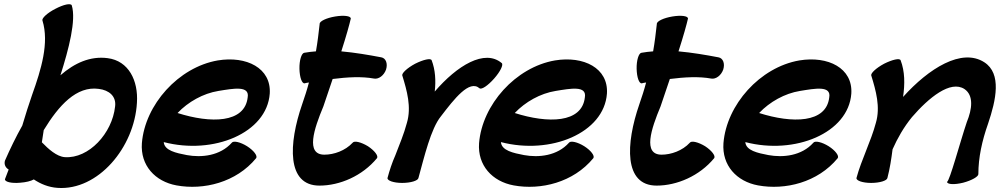

<svg xmlns="http://www.w3.org/2000/svg" viewBox="-20 -863 4849 931"><path d="M186 -763C219 -655 180 -527 136 -404C120 -359 104 -307 88 -254C57 -199 29 -141 4 -84C-1 -67 6 -50 22 -41C15 -22 9 -6 4 6C3 19 36 27 78 23C106 21 130 15 144 7C177 29 215 45 259 48C455 62 632 -148 644 -365C651 -472 604 -568 502 -581C418 -592 342 -558 273 -498C314 -627 350 -765 328 -837C323 -849 288 -841 248 -820C209 -800 181 -774 186 -763ZM294 -101C255 -104 215 -140 183 -173C186 -193 189 -213 192 -232C265 -352 351 -447 459 -432C509 -426 545 -396 538 -346C524 -217 411 -93 294 -101Z M1222 -96C1230 -107 1211 -133 1178 -154C1146 -174 1112 -182 1104 -171C1047 -107 957 -98 886 -111C834 -121 777 -133 774 -174C1015 -111 1274 -218 1288 -409C1296 -533 1175 -593 1036 -570C845 -537 683 -355 668 -169C660 -61 732 17 836 36C967 60 1125 22 1222 -96ZM1039 -422C1113 -434 1191 -449 1181 -391C1167 -265 1001 -264 841 -315C892 -369 965 -410 1039 -422Z M1457 -459C1464 -461 1471 -462 1478 -463C1469 -428 1457 -392 1445 -357C1379 -166 1369 37 1529 37C1628 37 1737 -10 1808 -96C1816 -107 1796 -133 1764 -154C1731 -174 1698 -182 1690 -171C1654 -132 1599 -113 1553 -113C1461 -113 1502 -237 1548 -347C1562 -387 1577 -433 1593 -480C1664 -489 1734 -493 1794 -482C1816 -478 1842 -497 1852 -526C1861 -555 1851 -581 1829 -585C1766 -597 1701 -608 1635 -614C1658 -685 1675 -746 1681 -773C1681 -786 1647 -790 1605 -783C1563 -776 1529 -760 1530 -747C1525 -703 1520 -659 1512 -614C1493 -613 1474 -610 1455 -607C1442 -605 1431 -570 1432 -529C1433 -488 1444 -457 1457 -459Z M2009 0C2037 -101 2069 -239 2118 -299C2183 -384 2256 -478 2305 -435C2315 -427 2346 -448 2376 -482C2406 -516 2422 -549 2413 -557C2330 -627 2196 -545 2088 -419C2094 -472 2091 -524 2073 -571C2068 -582 2033 -574 1993 -554C1954 -533 1926 -507 1931 -496C1953 -424 1976 -344 1953 -267C1939 -214 1917 -162 1897 -110C1881 -74 1869 -37 1859 0C1857 13 1889 24 1930 24C1972 24 2007 13 2009 0Z M2857 -96C2865 -107 2846 -133 2813 -154C2781 -174 2747 -182 2739 -171C2682 -107 2592 -98 2521 -111C2469 -121 2412 -133 2409 -174C2650 -111 2909 -218 2923 -409C2931 -533 2810 -593 2671 -570C2480 -537 2318 -355 2303 -169C2295 -61 2367 17 2471 36C2602 60 2760 22 2857 -96ZM2674 -422C2748 -434 2826 -449 2816 -391C2802 -265 2636 -264 2476 -315C2527 -369 2600 -410 2674 -422Z M3092 -459C3099 -461 3106 -462 3113 -463C3104 -428 3092 -392 3080 -357C3014 -166 3004 37 3164 37C3263 37 3372 -10 3443 -96C3451 -107 3431 -133 3399 -154C3366 -174 3333 -182 3325 -171C3289 -132 3234 -113 3188 -113C3096 -113 3137 -237 3183 -347C3197 -387 3212 -433 3228 -480C3299 -489 3369 -493 3429 -482C3451 -478 3477 -497 3487 -526C3496 -555 3486 -581 3464 -585C3401 -597 3336 -608 3270 -614C3293 -685 3310 -746 3316 -773C3316 -786 3282 -790 3240 -783C3198 -776 3164 -760 3165 -747C3160 -703 3155 -659 3147 -614C3128 -613 3109 -610 3090 -607C3077 -605 3066 -570 3067 -529C3068 -488 3079 -457 3092 -459Z M4042 -96C4050 -107 4031 -133 3998 -154C3966 -174 3932 -182 3924 -171C3867 -107 3777 -98 3706 -111C3654 -121 3597 -133 3594 -174C3835 -111 4094 -218 4108 -409C4116 -533 3995 -593 3856 -570C3665 -537 3503 -355 3488 -169C3480 -61 3552 17 3656 36C3787 60 3945 22 4042 -96ZM3859 -422C3933 -434 4011 -449 4001 -391C3987 -265 3821 -264 3661 -315C3712 -369 3785 -410 3859 -422Z M4205 -496C4227 -424 4250 -344 4227 -267C4203 -177 4157 -89 4133 0C4131 13 4163 24 4204 24C4246 24 4281 13 4283 0C4295 -46 4302 -92 4308 -139C4332 -193 4362 -246 4402 -295C4483 -389 4589 -476 4657 -431C4702 -400 4694 -334 4668 -271C4635 -173 4585 15 4572 19C4574 32 4609 33 4650 23C4692 12 4725 -7 4724 -19C4724 -99 4742 -181 4771 -263C4810 -378 4838 -506 4753 -561C4643 -632 4483 -531 4359 -393C4368 -456 4368 -516 4347 -571C4342 -582 4307 -574 4267 -554C4228 -533 4200 -507 4205 -496Z"/></svg>

Font: Nupuram Black Oblique
Style: Regular
Weight: 900
Designer: Santhosh Thottingal (santhosh.thottingal@gmail.com)
Foundry: SMC
Version: Version 1.000